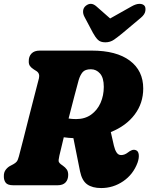

<svg xmlns="http://www.w3.org/2000/svg" viewBox="-20 -963 776 998"><path d="M695 -117.5Q672.5 -56.5 620.5 -21Q568.5 14.5 506 14.5Q460 14.5 433 -4.8Q406 -24 396 -72.5L361.5 -245Q335 -246 311.5 -249.5Q304.5 -220 298.5 -195Q292.5 -170 288.5 -153.5Q282.5 -127.5 286 -121Q289.5 -114.5 296 -109.5L306.5 -102Q319.5 -93 327 -82.2Q334.5 -71.5 334.5 -54Q334.5 -29.5 320.8 -14.8Q307 0 279 0H49.5Q19.5 0 9.5 -13.5Q-0.5 -27 0 -47Q-0.5 -67.5 10.2 -81.2Q21 -95 34.5 -101.5L49.5 -109.5Q60.5 -115.5 66.8 -123Q73 -130.5 78 -149.5Q88 -187.5 101.8 -241.2Q115.5 -295 130.2 -353.5Q145 -412 159 -465.5Q173 -519 182.5 -556.5Q188 -581.5 169.5 -593.5L156 -602Q142.5 -610.5 135.8 -620Q129 -629.5 129.5 -644.5Q129 -669.5 143.8 -684.8Q158.5 -700 186.5 -700H457Q585 -700 654.8 -647.8Q724.5 -595.5 724.5 -503Q724.5 -426.5 680 -367.5Q635.5 -308.5 556 -276.5L572 -206Q577 -184.5 585.8 -170.8Q594.5 -157 609.5 -157Q628 -157 645 -170.5Q654 -178 664.8 -182.2Q675.5 -186.5 686 -182.5Q699 -178 701.2 -160Q703.5 -142 695 -117.5ZM389 -547Q381.5 -519.5 366.8 -464Q352 -408.5 336.5 -347Q354 -344 375.5 -344Q421.5 -344 453.8 -367.2Q486 -390.5 502.8 -428.5Q519.5 -466.5 519.5 -511.5Q519.5 -558.5 500 -580.8Q480.5 -603 452.5 -603Q422 -603 409.2 -587.5Q396.5 -572 389 -547ZM619 -792.5Q593 -771 573 -757Q553 -743 527.5 -743Q502 -743 488.8 -756.2Q475.5 -769.5 463 -792.5L419 -875.5Q410.5 -891.5 412 -907Q413.5 -922.5 425.5 -932.5Q453 -955 481.5 -929.5L552.5 -867L663.5 -929.5Q687 -943 705 -943Q723 -943 731.5 -932.5Q738 -924 735.5 -906Q733 -888 712 -870.5Z"/></svg>

Font: Fraunces 144pt S100 Black
Style: Italic
Weight: 900
Italic angle: -16°
Version: Version 1.000; ttfautohint (v1.8.3)